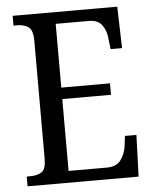

<svg xmlns="http://www.w3.org/2000/svg" viewBox="-52 -758 640 801"><g transform="rotate(-5 268.0 -357.0)"><path d="M31 0V-41H47Q76 -41 94 -53Q112 -65 112 -108V-601Q112 -648 93 -660.5Q74 -673 47 -673H31V-714H469L474 -540H426L421 -582Q419 -615 402 -640Q385 -665 346 -665H207V-398H411V-350H207V-49H367Q408 -49 426 -74Q444 -99 449 -132L454 -174H502L496 0Z"/></g></svg>

Font: Noto Serif Armenian Condensed
Style: Regular
Weight: 400
Width: 3
Designer: Monotype Design Team
Foundry: Monotype Imaging Inc.
Version: Version 2.008; ttfautohint (v1.8.4.7-5d5b)